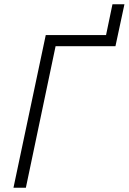

<svg xmlns="http://www.w3.org/2000/svg" viewBox="-20 -878 602 898"><path d="M43 0 194 -714H476L506 -858H562L520 -662H240L101 0Z"/></svg>

Font: Noto Sans Display Light
Style: Italic
Weight: 300
Italic angle: -12°
Designer: Monotype Design Team
Foundry: Monotype Imaging Inc.
Version: Version 2.003